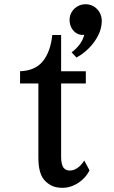

<svg xmlns="http://www.w3.org/2000/svg" viewBox="-20 -878 540 911"><path d="M386.2 -857.9Q407.2 -857.9 424.6 -847.7Q441.9 -837.4 452.4 -819.3Q462.9 -801.3 462.9 -777.8Q462.9 -744.6 446.5 -711.4Q430.2 -678.2 402.8 -650.4Q375.5 -622.6 342.8 -605L319.8 -629.9Q339.8 -644 356.7 -665.8Q373.5 -687.5 379.9 -712.9Q360.8 -710.4 345 -719.2Q329.1 -728 319.6 -745.1Q310.1 -762.2 310.1 -784.2Q310.1 -804.2 320.3 -821Q330.6 -837.9 347.9 -847.9Q365.2 -857.9 386.2 -857.9ZM228 -711.9H270V-540H387.2V-481.9H270V-130.9Q270 -116.7 272.9 -103.3Q275.9 -89.8 280.8 -83Q286.1 -76.7 293 -72.8Q299.8 -68.8 311 -68.8Q329.1 -68.8 346.7 -80.6Q364.3 -92.3 379.9 -116.2L404.8 -69.8Q392.1 -44.4 371.6 -25.9Q351.1 -7.3 326.7 2.9Q302.2 13.2 276.9 13.2Q242.7 13.2 221.2 1Q199.7 -11.2 187 -27.8Q174.8 -43.5 168.5 -68.8Q162.1 -94.2 162.1 -129.9V-481.9H75.2V-540Q147 -542.5 183.3 -587.4Q219.7 -632.3 228 -711.9Z"/></svg>

Font: BIZ UDMincho
Style: Bold
Weight: 700
Monospace: yes
Designer: TypeBank Co., Ltd.
Foundry: Morisawa Inc.
Version: Version 1.06